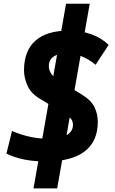

<svg xmlns="http://www.w3.org/2000/svg" viewBox="-20 -870 626 1046"><path d="M162.6 156.2 339.8 -849.6H468.8L291.5 156.2ZM229 9.8Q102.5 9.8 15.1 -33.2L45.4 -156.2Q145.5 -114.3 238.3 -114.3Q307.1 -114.3 342.3 -133.5Q377.4 -152.8 377.4 -189.9Q377.4 -208.5 367.7 -221.4Q357.9 -234.4 335 -248L193.4 -334.5Q147.5 -362.8 129.2 -404.8Q110.8 -446.8 110.8 -486.8Q110.8 -593.3 172.9 -648.2Q234.9 -703.1 352.5 -703.1Q491.2 -703.1 571.8 -625.5L501 -517.1Q464.4 -547.4 425 -563.2Q385.7 -579.1 346.7 -579.1Q297.4 -579.1 271.7 -561.5Q246.1 -543.9 246.1 -509.8Q246.1 -487.8 258.8 -468.8Q271.5 -449.7 295.4 -434.6L426.3 -354.5Q475.6 -324.7 494.1 -287.4Q512.7 -250 512.7 -206.1Q512.7 -99.6 440.7 -44.9Q368.7 9.8 229 9.8Z"/></svg>

Font: Cascadia Code PL
Style: Italic
Weight: 400
Italic angle: -10°
Monospace: yes
Designer: Aaron Bell
Foundry: Saja Typeworks
Version: Version 2404.023